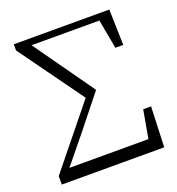

<svg xmlns="http://www.w3.org/2000/svg" viewBox="-131 -832 866 939"><g transform="rotate(-20 301.5 -362.5)"><path d="M31 0H564L572 -210H531L505 -64H94L213 -210L347 -378L125 -691H478L506 -539H547L542 -725H45V-693L286 -359L31 -44Z"/></g></svg>

Font: Noto Serif CJK KR Light
Style: Regular
Weight: 300
Designer: Ryoko NISHIZUKA 西塚涼子 (kana & ideographs); Frank Grießhammer (Latin, Greek & Cyrillic); Wenlong ZHANG 张文龙 (bopomofo); San
Foundry: Adobe
Version: Version 2.001;hotconv 1.1.0;makeotfexe 2.6.0